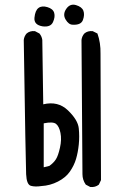

<svg xmlns="http://www.w3.org/2000/svg" viewBox="-20 -793 540 808"><path d="M154 -10Q128 -6 110 -11Q92 -16 90 -59.5Q88 -103 80 -625Q82 -641 92 -652Q106 -664 127 -662L146 -652Q156 -640 158 -625L162 -354Q224 -369 266 -328.5Q308 -288 311.5 -253Q315 -218 311.5 -184.5Q308 -151 300 -124Q292 -97 274.5 -71.5Q257 -46 224 -29Q191 -12 154 -10ZM360 -6 341 -16Q327 -36 327 -60L323 -625Q325 -641 335 -652Q349 -664 370 -662L390 -652Q404 -613 403 -567L405 -35L396 -16Q381 -4 360 -6ZM188 -95Q206 -108 215.5 -123Q225 -138 232.5 -172Q240 -206 234.5 -233.5Q229 -261 216 -271.5Q203 -282 164 -274V-89ZM160 -682Q122 -688 125 -718.5Q128 -749 142 -759.5Q156 -770 179.5 -763Q203 -756 208 -739Q213 -722 203 -700Q193 -678 160 -682ZM286 -689Q269 -689 256 -711Q243 -733 259 -756Q275 -779 300 -771.5Q325 -764 331 -747.5Q337 -731 329 -709Q321 -687 286 -689Z"/></svg>

Font: NaniFont Regular
Style: Regular
Weight: 400
Designer: Nanigashitei
Version: Version 1.036